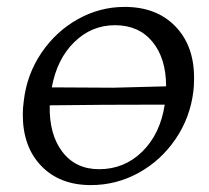

<svg xmlns="http://www.w3.org/2000/svg" viewBox="-20 -527 606 556"><path d="M542 -302Q542 -277 540 -263Q531 -187 488.5 -124.5Q446 -62 381.5 -26.5Q317 9 243 9Q153 9 99.5 -46.5Q46 -102 46 -195Q46 -215 49 -236Q58 -312 100 -374Q142 -436 205.5 -471.5Q269 -507 341 -507Q433 -507 487.5 -451Q542 -395 542 -302ZM130 -274 308 -273 461 -277Q461 -358 421.5 -406Q382 -454 313 -454Q245 -454 195 -405Q145 -356 130 -274ZM457 -224Q270 -224 124 -222Q122 -138 160.5 -87.5Q199 -37 267 -37Q340 -37 392 -88Q444 -139 457 -224Z"/></svg>

Font: Alegreya SC
Style: Italic
Weight: 400
Italic angle: -7°
Designer: Juan Pablo del Peral
Foundry: Huerta Tipografica
Version: Version 2.007; ttfautohint (v1.6)